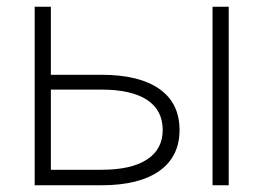

<svg xmlns="http://www.w3.org/2000/svg" viewBox="-20 -550 782 570"><path d="M83 0V-530H131V-328H281Q393 -328 453 -286Q513 -244 513 -164Q513 -85 453 -42.5Q393 0 281 0ZM611 0V-530H659V0ZM131 -46H281Q370 -46 416.5 -76.5Q463 -107 463 -164Q463 -223 416.5 -253.5Q370 -284 281 -284H131Z"/></svg>

Font: Geist ExtLt
Style: Regular
Weight: 400
Designer: Basement.studio, Andrés Briganti, Mateo Zaragoza
Foundry: Basement.studio, Vercel, Andrés Briganti, Guido Ferreyra, Mateo Zaragoza
Version: Version 1.401